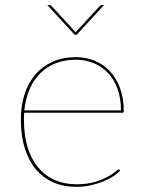

<svg xmlns="http://www.w3.org/2000/svg" viewBox="-20 -720 556 746"><path d="M450 -291Q450 -338.5 436.5 -375.2Q423 -412 399.2 -437Q375.5 -462 343.5 -475Q311.5 -488 275 -488Q231 -488 195.8 -474Q160.5 -460 135 -434Q109.5 -408 94.2 -371.8Q79 -335.5 74.5 -291ZM447 -58Q438.5 -47.5 421.8 -36.2Q405 -25 382.2 -15.5Q359.5 -6 332.5 0Q305.5 6 277 6Q226.5 6 186.5 -11.8Q146.5 -29.5 118.8 -63Q91 -96.5 76 -145Q61 -193.5 61 -255Q61 -309 75.5 -353.8Q90 -398.5 117.5 -430.5Q145 -462.5 184.8 -480.2Q224.5 -498 275 -498Q313.5 -498 347.5 -484.2Q381.5 -470.5 406.8 -443.5Q432 -416.5 446.5 -377.2Q461 -338 461 -287Q461 -284.5 459.2 -283.2Q457.5 -282 455 -282H74Q73.5 -275 73.2 -268.5Q73 -262 73 -255Q73 -194 87.5 -147.2Q102 -100.5 128.8 -68.8Q155.5 -37 193.2 -20.5Q231 -4 277 -4Q318 -4 348 -13Q378 -22 398 -33Q418 -44 428.5 -53Q439 -62 441 -62Q443 -62 445 -60ZM384 -700 278 -585H270L164 -700H173Q177 -700 181 -696L271 -598Q273 -596 274 -594.5Q275 -596 277 -598L367 -696Q371 -700 375 -700Z"/></svg>

Font: Lato 2
Style: Regular
Weight: 100
Designer: Lukasz Dziedzic with Adam Twardoch and Botio Nikoltchev
Foundry: tyPoland Lukasz Dziedzic
Version: Version 2.015; 2015-08-06; http://www.latofonts.com/